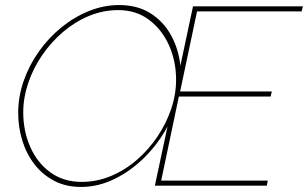

<svg xmlns="http://www.w3.org/2000/svg" viewBox="-20 -735 1219 760"><path d="M301 5Q241 5 195 -19Q149 -43 117 -84Q85 -125 68.5 -178Q52 -231 52 -288Q52 -353 74 -415.5Q96 -478 134.5 -532Q173 -586 223.5 -627Q274 -668 332.5 -691.5Q391 -715 452 -715Q524 -715 575.5 -682.5Q627 -650 657 -595.5Q687 -541 694 -475L744 -710H1179L1174 -690H760L693 -373H1056L1051 -353H688L618 -20H1040L1036 0H593L643 -234Q607 -167 553 -113Q499 -59 434 -27Q369 5 301 5ZM303 -15Q363 -15 418.5 -38Q474 -61 521 -101.5Q568 -142 603 -194Q638 -246 657.5 -303.5Q677 -361 677 -419Q677 -493 649 -555.5Q621 -618 570 -656.5Q519 -695 448 -695Q388 -695 332.5 -672Q277 -649 229.5 -608.5Q182 -568 146.5 -516Q111 -464 91.5 -406Q72 -348 72 -290Q72 -217 99.5 -154Q127 -91 179 -53Q231 -15 303 -15Z"/></svg>

Font: Raleway Thin
Style: Italic
Weight: 100
Italic angle: -12°
Designer: Matt McInerney, Pablo Impallari, Rodrigo Fuenzalida
Foundry: Matt McInerney, Pablo Impallari, Rodrigo Fuenzalida
Version: Version 4.026